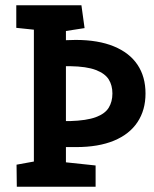

<svg xmlns="http://www.w3.org/2000/svg" viewBox="-20 -711 587 731"><path d="M44 0 43 -84 109 -96V-598L42 -605V-691H290L302 -604L231 -593V-558L268 -559Q354 -559 413.5 -534.5Q473 -510 503.5 -464.5Q534 -419 534 -355Q534 -292 503.5 -246Q473 -200 414 -175.5Q355 -151 270 -151H231V-93L344 -81V0ZM231 -250H247Q310 -252 345 -265Q380 -278 394 -301Q408 -324 408 -355Q408 -386 394 -408.5Q380 -431 345 -444.5Q310 -458 247 -459H231Z"/></svg>

Font: Kreon SemiBold
Style: Regular
Weight: 600
Designer: Julia Petretta
Foundry: Julia Petretta and Eli Heuer
Version: Version 2.002